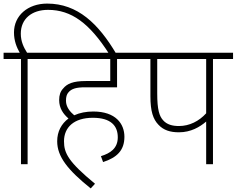

<svg xmlns="http://www.w3.org/2000/svg" viewBox="-20 -916 1320 1071"><path d="M97 -587V0H134V-587H247V-622H131C113 -650 96 -684 96 -728C96 -811 157 -861 248 -861C378 -861 479 -787 589 -615H629C529 -784 413 -896 243 -896C135 -896 58 -829 58 -735C58 -688 73 -652 90 -622H0V-587Z M543 -45 555 -12C632 -37 674 -77 674 -153C674 -225 626 -294 500 -294C461 -294 425 -287 394 -273C370 -293 348 -320 348 -354C348 -375 352 -390 362 -401C379 -421 405 -429 455 -429H633V-587H745V-622H232V-587H595V-464H459C387 -464 354 -449 332 -422C317 -406 310 -386 310 -358C310 -312 333 -280 362 -255C323 -226 299 -183 299 -128C299 -42 358 32 486 135L510 109C362 -13 337 -61 337 -128C337 -206 393 -259 498 -259C599 -259 637 -214 637 -150C637 -89 596 -61 543 -45Z M1168 -587H1280V-622H730V-587H819V-379C819 -295 834 -251 864 -220C892 -190 929 -178 978 -178C1045 -178 1095 -208 1130 -238V0H1168ZM1130 -587V-284C1090 -240 1037 -213 978 -213C942 -213 911 -221 890 -245C869 -268 857 -303 857 -395V-587Z"/></svg>

Font: Noto Sans Devanagari UI ExtraLight
Style: Regular
Weight: 200
Designer: Jelle Bosma - Monotype Design Team
Foundry: Monotype Imaging Inc.
Version: Version 2.003